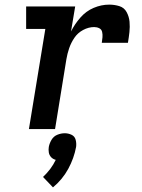

<svg xmlns="http://www.w3.org/2000/svg" viewBox="-20 -558 616 830"><path d="M105 0H218L267 -302Q271 -326 279 -349.5Q287 -373 301.5 -394.5Q316 -416 339.5 -428.5Q363 -441 387 -441Q399 -441 409 -436Q419 -431 421.5 -420Q424 -409 423 -397Q422 -385 420 -373H533Q537 -396 539.5 -419Q542 -442 540 -464Q538 -486 527.5 -505.5Q517 -525 496 -531.5Q475 -538 452 -538Q418 -538 385 -524Q352 -510 327.5 -482Q303 -454 287 -422L305 -530H93V-433H176ZM209 252Q250 218 275 172Q300 126 309 77Q311 61 307 46Q303 31 289 24.5Q275 18 260 18Q244 18 228 24.5Q212 31 203 46Q194 61 191 77Q189 89 191 101Q193 113 201 121.5Q209 130 221 133Q211 154 197 172.5Q183 191 166 207Z"/></svg>

Font: Iosevka Sparkle Semibold
Style: Italic
Weight: 600
Italic angle: -9°
Designer: Belleve Invis
Foundry: Belleve Invis
Version: Version 4.5.0; ttfautohint (v1.8.3)